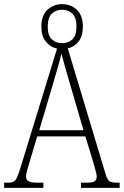

<svg xmlns="http://www.w3.org/2000/svg" viewBox="-22 -909 599 929"><path d="M-2 0V-25H17Q43 -25 53 -38Q63 -51 77 -97L254 -674Q221 -681 199.5 -708Q178 -735 178 -780Q178 -834 207.5 -861.5Q237 -889 279 -889Q321 -889 350 -861.5Q379 -834 379 -780Q379 -735 358.5 -708.5Q338 -682 306 -675L490 -63Q498 -38 508.5 -31.5Q519 -25 544 -25H557V0H370V-25H394Q426 -25 436 -32Q446 -39 446 -56Q446 -65 440 -85Q434 -105 429 -125L391 -249H158L124 -135Q119 -118 111.5 -93Q104 -68 104 -55Q104 -39 116.5 -32Q129 -25 161 -25H188V0ZM279 -700Q308 -700 328 -718.5Q348 -737 348 -780Q348 -824 328 -843Q308 -862 279 -862Q249 -862 229 -843Q209 -824 209 -780Q209 -737 229 -718.5Q249 -700 279 -700ZM168 -279H382L320 -491Q305 -542 293.5 -582.5Q282 -623 275 -650Q270 -624 258 -584.5Q246 -545 235 -505Z"/></svg>

Font: Noto Serif Sinhala Condensed ExtraLight
Style: Regular
Weight: 200
Width: 3
Designer: Jelle Bosma - Monotype Design Team
Foundry: Monotype Imaging Inc.
Version: Version 2.007; ttfautohint (v1.8.4.7-5d5b)